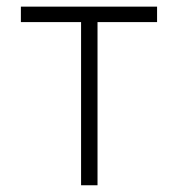

<svg xmlns="http://www.w3.org/2000/svg" viewBox="-20 -550 528 570"><path d="M42 -530.3H446.3V-484.4H269.5V0H220.7V-484.4H42Z"/></svg>

Font: Pretendard JP ExtraLight
Style: Regular
Weight: 200
Designer: Base glyphs from Inter by Rasmus Andersson; Hangeul glyphs from Noto Sans CJK(Source Han Sans) by Jang Soo-young and Kan
Foundry: Kil Hyung-jin
Version: Version 1.309